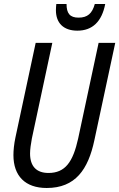

<svg xmlns="http://www.w3.org/2000/svg" viewBox="-20 -928 595 958"><path d="M366 -775C441 -775 488 -820 505 -908H453C440 -861 417 -840 372 -840C329 -840 312 -861 312 -908H261C260 -899 259 -888 259 -877C259 -814 296 -775 366 -775ZM213 10C356 10 420 -82 451 -229L555 -714H472L370 -237C344 -119 305 -65 222 -65C162 -65 130 -98 130 -162C130 -182 134 -211 139 -237L241 -714H158L57 -242C50 -209 47 -178 47 -154C47 -50 106 10 213 10Z"/></svg>

Font: Noto Sans Condensed
Style: Italic
Weight: 400
Width: 3
Italic angle: -12°
Designer: Monotype Design Team
Foundry: Monotype Imaging Inc.
Version: Version 2.013